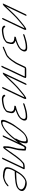

<svg xmlns="http://www.w3.org/2000/svg" viewBox="1664 -2220 593 3962"><g transform="rotate(90 1961.0 -238.5)"><path d="M274.9 -474 56.7 -15C47.1 6 56.8 7 86.5 -11C90.1 -13 93.7 -15 96.1 -16C107.5 -27 119.6 -40 133.4 -55C164.1 -89 197.6 -122 230.6 -157L283 -212C324.6 -255 365 -294 406.7 -328C448.5 -362 471.5 -381 478.4 -387C505.3 -412 532.6 -432 561.6 -448C561.7 -445 560.1 -440 557.5 -435L351 0C347.5 8 351.3 15 359.3 15C367.3 15 377.5 8 381 0L587.5 -435C602 -465 601.5 -495 565.1 -478C532.4 -460 488.3 -428 434.5 -381C371.7 -331 314.2 -279 262.1 -225L209.8 -170C172.4 -131 138.7 -97 110.9 -66L304.9 -474C308.4 -482 304.6 -489 296.6 -489C288.6 -489 278.4 -482 274.9 -474Z M949.6 -473C981.6 -473 1000.3 -466 1005.6 -451C1009.5 -435 1008.5 -419 1000.4 -403C987.9 -376 982 -370 953.3 -349C926.7 -331 886.6 -312 833.6 -293C824.7 -290 815.7 -287 805.5 -283C787.6 -277 768.9 -275 751.4 -270C735.1 -266 729.6 -239 741.3 -238C762.3 -238 785.3 -235 809.4 -229C833.5 -223 848.8 -205 856.3 -178C858.8 -167 854.8 -145 845.4 -112C839.4 -93 841.9 -85 827.1 -73C805.1 -54 781 -41 754.4 -33C686.1 -16 688.4 -17 633.2 -10C585.3 -4 552.7 -18 543 -38L538.5 -46C534.8 -53 528.4 -52 518.2 -45C501.4 -33 508.6 -24 512.4 -17C526.5 11 565.5 27 634.3 18C676.9 13 691.2 12 745.9 -3C781.1 -13 813.8 -31 845.3 -58C859.1 -70 866.3 -80 868.8 -88C875.1 -111 882.4 -134 887 -158C897 -212 873.8 -246 818.5 -261C832.8 -265 859.3 -276 899.6 -293C940 -310 971 -329 993 -351C1007.4 -365 1020.1 -383 1031.4 -406C1042.6 -429 1044.3 -450 1037.6 -470C1030.6 -492 1006 -503 964 -503L909.1 -500C876.1 -497 843.2 -491 810.1 -481C796.8 -477 784.6 -473 771.6 -470C745.4 -463 728.2 -456 702.6 -448C691.1 -443 685.5 -438 684.6 -432C683.4 -425 686.9 -414 699.8 -420L734.3 -431C744.2 -434 755.5 -438 767.4 -441C807.9 -452 853.3 -466 896.6 -470Z M1367.9 16 1382.1 -13C1384.7 -18 1387.3 -23 1391.2 -29L1415.5 -87L1568.3 -409C1581.2 -437 1588.2 -456 1588.7 -467C1589.1 -478 1579.7 -483 1557.7 -483H1408.7C1381.7 -483 1363.9 -474 1355.5 -457L1292.4 -324C1283.8 -303 1272.4 -286 1260.5 -264C1246.9 -240 1224.4 -210 1210.4 -188C1188 -155 1158.2 -124 1122.7 -97C1113.5 -90 1092.6 -81 1060.8 -69C1029 -57 1005.9 -47 993.6 -40C981.4 -33 970.2 -29 962.9 -28C951.9 -25 944.7 -18 942.8 -9C937.9 13 981.9 -6 996.4 -14C1008.6 -21 1024.9 -28 1043.1 -35C1094.4 -55 1125.8 -69 1139 -79C1146.9 -85 1154.1 -92 1161.7 -97C1187.6 -119 1212.8 -148 1238.2 -184C1263.6 -220 1281.5 -245 1288.9 -259C1301.5 -283 1313.5 -302 1322.4 -324L1383.9 -452C1387.2 -453 1391.2 -453 1394.2 -453H1543.2C1548.2 -453 1552.2 -453 1555.9 -452C1556 -449 1553.4 -444 1551.2 -437L1385.5 -87L1361.5 -30C1357.3 -23 1354.7 -18 1352.1 -13L1337.9 16C1334.4 24 1338.2 31 1346.2 31C1354.2 31 1364.4 24 1367.9 16Z M1700.9 -474 1482.7 -15C1473.1 6 1482.8 7 1512.5 -11C1516.1 -13 1519.7 -15 1522.1 -16C1533.5 -27 1545.6 -40 1559.4 -55C1590.1 -89 1623.6 -122 1656.6 -157L1709 -212C1750.6 -255 1791 -294 1832.7 -328C1874.5 -362 1897.5 -381 1904.4 -387C1931.3 -412 1958.6 -432 1987.6 -448C1987.7 -445 1986.1 -440 1983.5 -435L1777 0C1773.5 8 1777.3 15 1785.3 15C1793.3 15 1803.5 8 1807 0L2013.5 -435C2028 -465 2027.5 -495 1991.1 -478C1958.4 -460 1914.3 -428 1860.5 -381C1797.7 -331 1740.2 -279 1688.1 -225L1635.8 -170C1598.4 -131 1564.7 -97 1536.9 -66L1730.9 -474C1734.4 -482 1730.6 -489 1722.6 -489C1714.6 -489 1704.4 -482 1700.9 -474Z M2375.6 -473C2407.6 -473 2426.3 -466 2431.6 -451C2435.5 -435 2434.5 -419 2426.4 -403C2413.9 -376 2408 -370 2379.3 -349C2352.7 -331 2312.6 -312 2259.6 -293C2250.7 -290 2241.7 -287 2231.5 -283C2213.6 -277 2194.9 -275 2177.4 -270C2161.1 -266 2155.6 -239 2167.3 -238C2188.3 -238 2211.3 -235 2235.4 -229C2259.5 -223 2274.8 -205 2282.3 -178C2284.8 -167 2280.8 -145 2271.4 -112C2265.4 -93 2267.9 -85 2253.1 -73C2231.1 -54 2207 -41 2180.4 -33C2112.1 -16 2114.4 -17 2059.2 -10C2011.3 -4 1978.7 -18 1969 -38L1964.5 -46C1960.8 -53 1954.4 -52 1944.2 -45C1927.4 -33 1934.6 -24 1938.4 -17C1952.5 11 1991.5 27 2060.3 18C2102.9 13 2117.2 12 2171.9 -3C2207.1 -13 2239.8 -31 2271.3 -58C2285.1 -70 2292.3 -80 2294.8 -88C2301.1 -111 2308.4 -134 2313 -158C2323 -212 2299.8 -246 2244.5 -261C2258.8 -265 2285.3 -276 2325.6 -293C2366 -310 2397 -329 2419 -351C2433.4 -365 2446.1 -383 2457.4 -406C2468.6 -429 2470.3 -450 2463.6 -470C2456.6 -492 2432 -503 2390 -503L2335.1 -500C2302.1 -497 2269.2 -491 2236.1 -481C2222.8 -477 2210.6 -473 2197.6 -470C2171.4 -463 2154.2 -456 2128.6 -448C2117.1 -443 2111.5 -438 2110.6 -432C2109.4 -425 2112.9 -414 2125.8 -420L2160.3 -431C2170.2 -434 2181.5 -438 2193.4 -441C2233.9 -452 2279.3 -466 2322.6 -470Z M3012.2 -481C2987 -446 2958.1 -405 2923.7 -360C2915.7 -349 2908 -340 2904.2 -334C2906.4 -339 2909.7 -349 2915.5 -363C2929 -397 2932.4 -426 2935.7 -455C2943 -495 2929.7 -515 2894.7 -515C2866.9 -517 2831.9 -509 2791.2 -489C2732.3 -459 2694.3 -418 2639.1 -348C2618 -321 2586.2 -277 2545.2 -217C2525.9 -188 2500.5 -140 2471.2 -73C2449 -19 2446.5 15 2462.4 31C2474.1 41 2502.7 40 2548.9 27C2566.1 22 2590 11 2621.1 -8C2652.1 -27 2685.9 -52 2721.8 -85C2765.9 -128 2799.1 -163 2819.5 -189L2901.3 -293C2970.3 -380 3017.5 -442 3040.6 -477C3041.9 -479 3043.2 -481 3044.4 -483ZM2845.4 -260 2789.5 -189C2758.2 -149 2690.1 -84 2672.9 -71C2629.5 -34 2563.3 9 2510.3 9C2472.3 9 2487.8 -55 2556.1 -182C2582.4 -230 2621.5 -287 2673.2 -353C2717 -408 2748.4 -445 2792.7 -466C2812.4 -475 2819 -476 2836.8 -482C2867.2 -489 2885.7 -485 2895.8 -471C2902.2 -462 2893.6 -401 2889.1 -386C2883.7 -368 2877.3 -342 2862.8 -316C2853.1 -299 2848.1 -288 2844.7 -281L2838.4 -271C2834.9 -264 2836.4 -260 2845.4 -260Z M2782.7 4C2790.7 4 2801.9 -3 2805.5 -11L3012 -446C3015.3 -447 3017.3 -447 3019.3 -447H3051.3C3052.3 -447 3053.1 -443 3053.2 -434C3053.4 -425 3052.6 -413 3050.5 -397C3047.3 -371 3048.5 -321 3039.7 -287C3032.3 -257 3030.2 -241 3019.8 -208C3009 -174 3005.3 -140 3000.4 -112C2997 -95 3001.3 -80 2998.9 -63C2998.1 -54 2996.3 -39 2998.6 -21C2999.4 -14 3004.2 -10 3011.5 -8C3023.9 -3 3039.1 -13 3056.7 -37C3057 -38 3067.4 -52 3088.3 -80C3105.9 -104 3127.7 -135 3145.6 -160C3158.3 -178 3206.7 -249 3219.8 -265C3236.4 -289 3249.4 -305 3259.6 -315C3277.3 -333 3283.7 -350 3301.1 -364C3317.2 -377 3335.3 -393 3350 -408C3357.2 -415 3368.5 -416 3380.5 -419C3398.1 -424 3416.1 -421 3436.1 -421C3430.6 -410 3424.5 -400 3420.6 -391L3234.4 2C3230.8 10 3233.6 17 3241.6 17C3249.6 17 3260.8 10 3264.4 2L3450.6 -391C3454.5 -400 3460.3 -409 3465.8 -420C3475.4 -441 3471.6 -451 3456.6 -451H3438.6C3432.6 -451 3425.9 -452 3417.9 -452C3401.2 -453 3374.7 -445 3359.8 -442C3343.8 -439 3330.7 -423 3319.3 -412C3300.9 -395 3274.9 -376 3260.2 -355C3246.2 -336 3225.3 -314 3214.9 -300C3190.1 -266 3177.7 -252 3147.4 -207C3105.2 -143 3083.7 -116 3031.2 -45C3028.6 -65 3032.3 -77 3032 -98C3031.7 -113 3038.2 -146 3040.5 -163C3043 -177 3058.7 -233 3061.4 -248L3066.4 -270C3067.6 -277 3069.1 -285 3071.6 -293L3076.6 -315C3081.6 -337 3079.5 -343 3081.7 -369C3085.6 -413 3086.8 -417 3085.8 -461C3085.2 -472 3078.8 -477 3065.8 -477H3033.8C3008.8 -477 2992 -468 2983.6 -451L2775.5 -11C2771.9 -3 2774.7 4 2782.7 4Z M3532.3 -276C3534.5 -280 3539.1 -288 3546.5 -302C3579.5 -362 3622.6 -410 3673.1 -443C3713.3 -469 3733.3 -466 3780.1 -459C3833.9 -452 3883.1 -421 3887.1 -383C3890.6 -356 3866.7 -328 3837.3 -314C3794.3 -295 3733.5 -283 3656.5 -280C3626.2 -279 3605.3 -276 3574.3 -276ZM3515.8 -246H3559.8C3591.8 -246 3613.7 -249 3645 -250C3704 -253 3790.7 -268 3817.2 -279L3840.1 -288C3867.5 -302 3888.2 -320 3904.5 -343C3935.6 -394 3924.5 -435 3868.3 -466C3720.3 -545 3595 -446 3509.4 -289C3480.6 -236 3477.6 -239 3453.2 -184C3427.8 -126 3419.2 -64 3443.5 -46C3461.2 -29 3493.1 -16 3537.8 -9C3567.3 -4 3589.6 -2 3604.6 -2C3634.3 -1 3672.2 -10 3716.9 -28C3759.2 -45 3769.7 -56 3801.6 -81L3815.1 -92C3836.1 -108 3819.8 -126 3801.1 -111L3786.6 -100C3740 -60 3742.6 -65 3690.9 -44C3668.1 -35 3647.5 -30 3628.8 -31C3610.1 -32 3584.1 -35 3550.6 -40C3518.9 -44 3492.1 -54 3470.4 -71C3466 -76 3462.9 -82 3462.5 -90C3459.6 -119 3469.3 -156 3490.2 -200C3497 -215 3505.7 -230 3515.8 -246Z"/></g></svg>

Font: MewTooHand
Style: UltIta
Weight: 400
Designer: Mew Too, Robert Jablonski
Version: Version 0.77